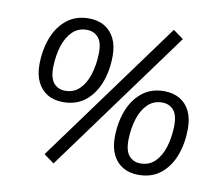

<svg xmlns="http://www.w3.org/2000/svg" viewBox="-82 -828 1093 952"><g transform="rotate(10 465.0 -352.0)"><path d="M245.7 26.2 193.9 -11.4 718.5 -729.8 770.2 -692.2ZM239.5 -281.5Q193.2 -281.5 160.4 -301Q127.5 -320.5 109.6 -356.9Q91.7 -393.3 91.7 -443.3Q91.7 -517.3 114.9 -578.6Q138.1 -639.9 183.4 -676.2Q228.7 -712.5 294.2 -712.5Q340.4 -712.5 373.5 -692.8Q406.7 -673.1 424.3 -636.9Q442 -600.7 442 -550.2Q442 -475.8 418.8 -414.7Q395.5 -353.7 350.5 -317.6Q305.5 -281.5 239.5 -281.5ZM239.5 -338.7Q283.1 -338.7 312 -367.4Q340.9 -396 355.8 -443.3Q370.7 -490.6 372.3 -546.6Q374.3 -604.2 352.2 -629.5Q330.1 -654.9 294.2 -654.9Q250.6 -654.9 221.7 -626.5Q192.8 -598.1 177.9 -551Q162.9 -504 161.4 -447Q159.9 -389.9 181.7 -364.3Q203.5 -338.7 239.5 -338.7ZM670 8.9Q623.7 8.9 590.6 -10.8Q557.6 -30.5 539.9 -66.7Q522.2 -102.9 522.2 -152.9Q522.2 -226.9 545.4 -288.2Q568.6 -349.5 613.9 -385.8Q659.2 -422.1 724.2 -422.1Q770.4 -422.1 803.8 -402.4Q837.1 -382.7 854.6 -346.4Q872 -310.2 872 -259.8Q872 -185.3 849 -124.2Q826 -63.2 781 -27.1Q736 8.9 670 8.9ZM669.5 -48.7Q713.6 -48.7 742.5 -77.1Q771.3 -105.5 786.3 -153Q801.2 -200.6 802.8 -256.6Q804.3 -314.2 782.5 -339.5Q760.6 -364.9 724.7 -364.9Q681.1 -364.9 652 -336.2Q622.8 -307.6 607.9 -260.6Q592.9 -213.5 591.4 -157Q589.9 -99.9 611.7 -74.3Q633.5 -48.7 669.5 -48.7Z"/></g></svg>

Font: Nunito Sans 12pt ExtraLight
Style: Italic
Weight: 200
Italic angle: -9°
Designer: Vernon Adams
Foundry: Vernon Adams
Version: Version 3.101;gftools[0.9.27]